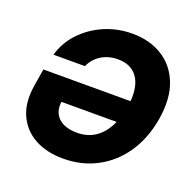

<svg xmlns="http://www.w3.org/2000/svg" viewBox="-130 -871 1028 1016"><g transform="rotate(20 383.5 -363.5)"><path d="M327.6 9.8Q233.9 9.8 166.5 -27.3Q99.1 -64.5 68.1 -134.3Q37.1 -204.1 53.2 -301.8L68.8 -397.9H559.6Q566.9 -486.3 531 -534.9Q495.1 -583.5 422.9 -583.5Q370.1 -583.5 329.6 -558.8Q289.1 -534.2 269.5 -489.7H92.3Q112.8 -562.5 165.3 -618.2Q217.8 -673.8 291 -705.6Q364.3 -737.3 448.2 -737.3Q545.4 -737.3 616.9 -693.1Q688.5 -648.9 721.2 -565.2Q753.9 -481.4 734.4 -362.3Q715.3 -247.6 658.7 -164.1Q602.1 -80.6 516.8 -35.4Q431.6 9.8 327.6 9.8ZM527.8 -269.5H217.3Q209.5 -211.9 244.6 -178Q279.8 -144 351.1 -144Q412.1 -144 456.8 -176.5Q501.5 -209 527.8 -269.5Z"/></g></svg>

Font: Inter Extra Bold
Style: Italic
Weight: 800
Italic angle: -9.39999°
Designer: Rasmus Andersson
Foundry: rsms
Version: Version 4.000;git-3c8e0fc